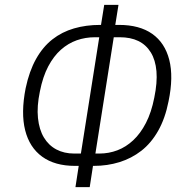

<svg xmlns="http://www.w3.org/2000/svg" viewBox="-20 -752 766 794"><path d="M292 22 308 -82 319 -66H290Q207 -66 154.5 -104Q102 -142 84 -213.5Q66 -285 86 -387Q101 -458 129 -508Q157 -558 196.5 -589Q236 -620 286 -634.5Q336 -649 394 -649H414L395 -632L411 -732H470L454 -632L442 -649H472Q557 -649 609.5 -612Q662 -575 680 -504.5Q698 -434 677 -333Q663 -262 634 -211Q605 -160 564.5 -128.5Q524 -97 474 -81.5Q424 -66 368 -66H348L367 -82L351 22ZM312 -101 393 -614 405 -598H373Q333 -598 297.5 -585.5Q262 -573 232 -546.5Q202 -520 179.5 -477.5Q157 -435 145 -374Q132 -312 137 -264Q142 -216 161.5 -183.5Q181 -151 213 -134Q245 -117 287 -117H329ZM372 -101 358 -117H391Q430 -117 465.5 -130.5Q501 -144 531 -172Q561 -200 583.5 -243.5Q606 -287 618 -348Q631 -411 627 -457.5Q623 -504 603.5 -535.5Q584 -567 552 -582.5Q520 -598 475 -598H435L453 -614Z"/></svg>

Font: Nunito Sans 10pt Condensed Light
Style: Italic
Weight: 300
Width: 3
Italic angle: -9°
Designer: Vernon Adams
Foundry: Vernon Adams
Version: Version 3.101;gftools[0.9.27]